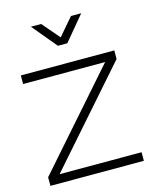

<svg xmlns="http://www.w3.org/2000/svg" viewBox="-113 -829 742 907"><g transform="rotate(-15 258.5 -375.0)"><path d="M125.5 -750H175.5L248.5 -665L321.5 -750H371.5L271.5 -630H225.5ZM20 0V-42L421 -498H20V-540H477V-498L76 -42H477V0Z"/></g></svg>

Font: Vela Sans GX ExtLt
Style: Regular
Weight: 200
Designer: Principal design: Mikhail Sharanda - project Manrope.
Design modification: Ravid Balaliev
Foundry: Mikhail Sharanda
Version: Version 1.001